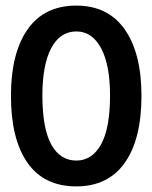

<svg xmlns="http://www.w3.org/2000/svg" viewBox="-20 -652 540 684"><path d="M252 12Q137 12 78 -72Q19 -156 19 -311Q19 -462 78 -547Q137 -632 252 -632Q365 -632 424.5 -547Q484 -462 484 -311Q484 -156 424.5 -72Q365 12 252 12ZM252 -80Q308 -80 340 -137.5Q372 -195 372 -312Q372 -421 340 -480.5Q308 -540 252 -540Q194 -540 162.5 -480.5Q131 -421 131 -312Q131 -195 162.5 -137.5Q194 -80 252 -80Z"/></svg>

Font: Ligconsolata
Style: Bold
Weight: 700
Monospace: yes
Designer: Raph Levien, Cyreal, Brenton Simpson
Foundry: Raph Levien, Cyreal, Google
Version: Version 3.001; ttfautohint (v1.8.2.53-6de2)